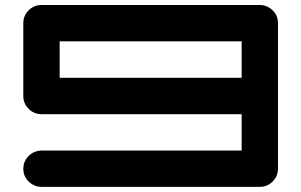

<svg xmlns="http://www.w3.org/2000/svg" viewBox="-20 -728 1174 748"><path d="M921.4 -424.8V-566.9H212.4V-424.8ZM1063 -70.8Q1063 -41.5 1042.2 -20.8Q1021.5 0 992.2 0H141.6Q121.6 0 105 -10.3Q70.8 -32.2 70.8 -70.8Q70.8 -97.2 87.9 -116.7Q105 -136.2 130.9 -140.6Q136.2 -141.6 141.6 -141.6H921.4V-283.2H141.6Q112.3 -283.2 91.6 -304Q70.8 -324.7 70.8 -354V-637.7Q70.8 -667 91.6 -687.7Q112.3 -708.5 141.6 -708.5H992.2Q1012.2 -708.5 1028.8 -698.2Q1063 -676.3 1063 -637.7Z"/></svg>

Font: Robtronika
Style: Regular
Weight: 400
Designer: GGBot
Version: 1.00